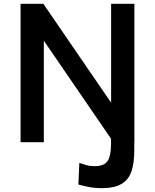

<svg xmlns="http://www.w3.org/2000/svg" viewBox="-20 -743 810 1003"><path d="M560.5 -723H682V0H572.5L209 -530.5V0H87.5V-723H206.5L560.5 -206.5ZM681.5 42.5Q681.5 107 667.2 150.8Q653 194.5 616 217.2Q579 240 510.5 240Q474.5 240 439.2 232.8Q404 225.5 389.5 221L394.5 108Q409 112.5 428.5 118.8Q448 125 474 125Q524 125 542 98Q560 71 560 9.5V-50H681.5Z"/></svg>

Font: Public Sans SemiBold
Style: Regular
Weight: 600
Designer: The Public Sans Project Authors: Dan O. Williams and USWDS (Libre Franklin designed by Pablo Impallari and Rodrigo Fuenz
Version: Version 1.007